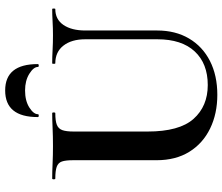

<svg xmlns="http://www.w3.org/2000/svg" viewBox="-79 -768 861 743"><g transform="rotate(-90 351.5 -396.5)"><path d="M571 -497Q571 -550 546.5 -581.5Q522 -613 478 -613Q476 -613 476 -619Q476 -625 478 -625Q503 -625 529.5 -623.5Q556 -622 587 -622Q614 -622 640 -623.5Q666 -625 688 -625Q690 -625 690 -619Q690 -613 688 -613Q648 -613 626.5 -581.5Q605 -550 605 -497V-219Q605 -148 574 -95.5Q543 -43 487 -14.5Q431 14 356 14Q283 14 225.5 -14Q168 -42 135.5 -94.5Q103 -147 103 -221V-544Q103 -573 98 -587.5Q93 -602 77.5 -607.5Q62 -613 32 -613Q29 -613 29 -619Q29 -625 32 -625Q58 -625 90 -623.5Q122 -622 158 -622Q196 -622 228 -623.5Q260 -625 285 -625Q288 -625 288 -619Q288 -613 285 -613Q255 -613 240 -607Q225 -601 219.5 -586Q214 -571 214 -542V-256Q214 -133 263 -78Q312 -23 394 -23Q477 -23 524 -73.5Q571 -124 571 -218ZM281 -680Q281 -677 275.5 -677Q270 -677 270 -681Q270 -807 373 -807Q475 -807 475 -681Q475 -677 469.5 -677Q464 -677 464 -680Q464 -697 437.5 -713.5Q411 -730 373 -730Q333 -730 307 -713.5Q281 -697 281 -680Z"/></g></svg>

Font: Cormorant Light
Style: Regular
Weight: 300
Designer: Christian Thalmann (Catharsis Fonts)
Foundry: Catharsis Fonts
Version: Version 4.000